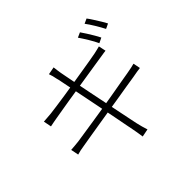

<svg xmlns="http://www.w3.org/2000/svg" viewBox="-199 -1094 1397 1397"><g transform="rotate(-45 500.0 -395.0)"><path d="M745 -806Q758 -788 773 -764Q788 -740 803 -715Q818 -690 828 -669L789 -650Q775 -681 751 -720.5Q727 -760 707 -789ZM850 -843Q864 -825 879.5 -800Q895 -775 910.5 -750.5Q926 -726 935 -707L897 -689Q880 -722 857 -760Q834 -798 813 -826ZM387 -686Q384 -704 379.5 -720Q375 -736 370 -750L429 -761Q430 -747 433 -729.5Q436 -712 438 -696Q439 -690 446 -654Q453 -618 464 -562Q475 -506 488 -441.5Q501 -377 514.5 -311.5Q528 -246 539.5 -189Q551 -132 559 -94Q567 -56 569 -46Q574 -25 580 -2Q586 21 593 41L532 53Q528 29 525 7Q522 -15 517 -37Q515 -47 507.5 -85Q500 -123 489.5 -179Q479 -235 465.5 -300.5Q452 -366 439.5 -430.5Q427 -495 415.5 -550Q404 -605 397 -641.5Q390 -678 387 -686ZM100 -532Q116 -533 135 -534.5Q154 -536 178 -538Q201 -541 242.5 -546.5Q284 -552 336 -560Q388 -568 443.5 -577Q499 -586 551 -594.5Q603 -603 645 -610Q687 -617 712 -622Q732 -626 746.5 -630Q761 -634 770 -636L782 -580Q774 -579 757 -576.5Q740 -574 722 -571Q697 -567 654.5 -560.5Q612 -554 559.5 -545.5Q507 -537 451.5 -528.5Q396 -520 344 -511.5Q292 -503 251 -496Q210 -489 186 -485Q167 -482 149.5 -478.5Q132 -475 112 -471ZM95 -246Q111 -247 133.5 -249Q156 -251 174 -253Q201 -257 246.5 -264Q292 -271 350.5 -280Q409 -289 471 -299Q533 -309 592 -319.5Q651 -330 700 -338.5Q749 -347 779 -352Q808 -357 826.5 -361Q845 -365 859 -369L870 -314Q857 -313 837 -309.5Q817 -306 789 -301Q754 -296 704 -287.5Q654 -279 595.5 -269.5Q537 -260 476 -250.5Q415 -241 359.5 -231.5Q304 -222 259 -215Q214 -208 188 -203Q161 -199 142 -195Q123 -191 107 -186Z"/></g></svg>

Font: Noto Sans JP Thin Light
Style: Regular
Weight: 300
Version: Version 2.004-H2;hotconv 1.0.118;makeotfexe 2.5.65603